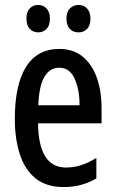

<svg xmlns="http://www.w3.org/2000/svg" viewBox="-20 -747 468 777"><path d="M220 -549Q277 -549 315 -517.5Q353 -486 372 -432Q391 -378 391 -309V-248H134Q136 -69 247 -69Q278 -69 308 -78.5Q338 -88 370 -108V-25Q311 10 238 10Q167 10 123.5 -25.5Q80 -61 60 -123.5Q40 -186 40 -266Q40 -404 85.5 -476.5Q131 -549 220 -549ZM220 -473Q182 -473 160 -436.5Q138 -400 135 -321H302Q302 -384 282 -428.5Q262 -473 220 -473ZM87 -672Q87 -699 100.5 -713Q114 -727 134 -727Q155 -727 168.5 -712.5Q182 -698 182 -672Q182 -644 168.5 -630Q155 -616 134 -616Q114 -616 100.5 -630Q87 -644 87 -672ZM249 -672Q249 -699 263 -713Q277 -727 298 -727Q319 -727 332.5 -712.5Q346 -698 346 -672Q346 -644 332.5 -630Q319 -616 298 -616Q276 -616 262.5 -630Q249 -644 249 -672Z"/></svg>

Font: Noto Sans Gurmukhi ExtraCondensed Medium
Style: Regular
Weight: 500
Width: 2
Designer: Jelle Bosma - Monotype Design Team
Foundry: Monotype Imaging Inc.
Version: Version 2.004; ttfautohint (v1.8.4.7-5d5b)